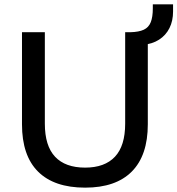

<svg xmlns="http://www.w3.org/2000/svg" viewBox="-20 -853 815 882"><path d="M371 9Q229 9 155 -64.5Q81 -138 81 -282V-705H186V-285Q186 -183 233 -133Q280 -83 371 -83Q461 -83 508 -133Q555 -183 555 -285V-705H659V-282Q659 -139 585.5 -65Q512 9 371 9ZM637 -647 579 -685V-705Q618 -706 640.5 -716.5Q663 -727 672.5 -751Q682 -775 682 -814V-833H775V-800Q775 -757 758.5 -724Q742 -691 711 -671Q680 -651 637 -647Z"/></svg>

Font: Nunito Sans 11pt SemiBold
Style: Regular
Weight: 600
Version: Version 3.101;gftools[0.9.27]